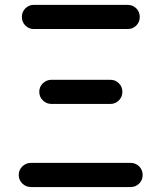

<svg xmlns="http://www.w3.org/2000/svg" viewBox="-20 -756 652 776"><path d="M105.5 0Q85 0 70.3 -14.2Q55.7 -28.3 55.7 -48.8Q55.7 -69.3 70.3 -83.5Q85 -97.7 105.5 -97.7H507.8Q528.3 -97.7 542.5 -83.5Q556.6 -69.3 556.6 -48.8Q556.6 -28.3 542.5 -14.2Q528.3 0 507.8 0ZM188.5 -335.9Q168 -335.9 153.3 -350.1Q138.7 -364.3 138.7 -384.8Q138.7 -405.3 153.3 -419.4Q168 -433.6 188.5 -433.6H425.8Q446.3 -433.6 460.4 -419.4Q474.6 -405.3 474.6 -384.8Q474.6 -364.3 460.4 -350.1Q446.3 -335.9 425.8 -335.9ZM116.2 -638.7Q96.7 -638.7 82.5 -652.8Q68.4 -667 68.4 -687.5Q68.4 -708 82.5 -722.2Q96.7 -736.3 116.2 -736.3H496.1Q516.6 -736.3 530.8 -722.2Q544.9 -708 544.9 -687.5Q544.9 -667 530.8 -652.8Q516.6 -638.7 496.1 -638.7Z"/></svg>

Font: Gen Jyuu Gothic P Medium
Style: Regular
Weight: 500
Designer: [Source Han Sans]
Ryoko NISHIZUKA  (kana & ideographs); Paul D. Hunt (Latin, Greek & Cyrillic); Wenlong ZHANG  (bopomofo
Version: Version 1.002.20150607